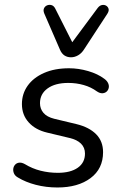

<svg xmlns="http://www.w3.org/2000/svg" viewBox="-20 -784 521 812"><path d="M222.8 8.9Q174.8 8.9 131.3 -2.4Q87.9 -13.8 56.5 -33Q43.8 -39.8 39.2 -50.4Q34.7 -60.9 36.2 -70.9Q37.7 -80.9 44.3 -87.9Q51 -95 61.5 -96.1Q72 -97.3 85.2 -89.9Q116.7 -70.7 152 -61.9Q187.2 -53.1 224.4 -53.1Q278.3 -53.1 308.9 -74.6Q339.4 -96 339.4 -134.6Q339.4 -159.9 322.5 -176.6Q305.6 -193.3 274.4 -200.4L179.7 -223.1Q130 -234.7 101.4 -266.4Q72.7 -298.1 72.7 -343.9Q72.7 -387.3 96.9 -421.4Q121.1 -455.5 166.1 -475.4Q211.1 -495.3 272 -495.3Q312.3 -495.3 353 -483.4Q393.7 -471.5 421 -450.9Q432.7 -442.5 437.4 -431.9Q442 -421.4 439.7 -411.9Q437.5 -402.4 430.6 -396.3Q423.7 -390.3 413.3 -389.6Q402.8 -388.9 390.1 -397.3Q365.1 -415.6 334 -424.4Q302.9 -433.3 268.7 -433.3Q213.3 -433.3 181.2 -410Q149.1 -386.7 149.1 -347.7Q149.1 -323.9 163.8 -306.6Q178.5 -289.4 209.3 -281.7L304 -259Q357.1 -246 386.5 -216.4Q415.9 -186.7 415.9 -140.4Q415.9 -70.3 362.9 -30.7Q309.9 8.9 222.8 8.9ZM280.2 -541.7Q264.7 -541.7 252.7 -549.4Q240.7 -557.2 233.4 -574.4L167.4 -726.5Q162 -739.3 165.9 -748.3Q169.8 -757.3 178.8 -761.2Q187.9 -765.1 197.6 -762.4Q207.4 -759.7 213.3 -748.4L285.6 -605.4L393.2 -750.4Q401.1 -760.7 411.1 -762.7Q421.1 -764.6 428.9 -760Q436.7 -755.3 439.2 -746.6Q441.6 -737.8 433.8 -725.5L336 -575.9Q325.3 -558.7 310.5 -550.2Q295.8 -541.7 280.2 -541.7Z"/></svg>

Font: Nunito Variable Extra Light
Style: Italic
Weight: 200
Italic angle: -9°
Designer: Vernon Adams
Foundry: Vernon Adams
Version: Version 3.602